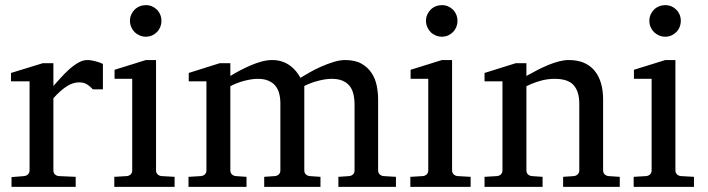

<svg xmlns="http://www.w3.org/2000/svg" viewBox="-20 -728 2758 748"><path d="M341.8 -379.9Q332 -391.1 319.3 -399.2Q306.6 -407.2 288.1 -407.2Q263.7 -407.2 238.8 -390.9Q213.9 -374.5 188 -345.2V-64Q188 -54.7 193.8 -48.8Q199.7 -43 209 -42L274.9 -39.1V0H24.9V-38.1L74.2 -42Q83 -43 89.1 -48.8Q95.2 -54.7 95.2 -64V-411.1H22.9V-443.8L147 -481.9H188V-393.1Q198.7 -404.8 214.1 -422.1Q229.5 -439.5 247.1 -455.6Q264.6 -471.7 283.4 -482.9Q302.2 -494.1 319.8 -494.1Q327.6 -494.1 336.4 -492.7Q345.2 -491.2 353.5 -489Q361.8 -486.8 368.9 -484.1Q376 -481.4 380.9 -479V-379.9Z M608.9 -647Q608.9 -634.3 604.2 -622.8Q599.6 -611.3 591.3 -603Q583 -594.7 572 -589.8Q561 -585 548.3 -585Q535.6 -585 524.2 -589.8Q512.7 -594.7 504.4 -603Q496.1 -611.3 491.2 -622.8Q486.3 -634.3 486.3 -647Q486.3 -659.7 491.2 -670.9Q496.1 -682.1 504.4 -690.4Q512.7 -698.7 524.2 -703.4Q535.6 -708 548.3 -708Q561 -708 572 -703.4Q583 -698.7 591.3 -690.4Q599.6 -682.1 604.2 -670.9Q608.9 -659.7 608.9 -647ZM425.3 0V-39.1L474.1 -42Q483.4 -43 489.3 -48.8Q495.1 -54.7 495.1 -64V-420.9H426.3V-456.1L548.3 -494.1H587.9V-64Q587.9 -54.7 594 -48.8Q600.1 -43 608.9 -42L660.2 -39.1V0Z M1298.3 0V-39.1L1340.3 -42Q1349.6 -43 1355.5 -48.8Q1361.3 -54.7 1361.3 -64V-318.8Q1361.3 -342.3 1356.9 -361.1Q1352.5 -379.9 1342 -393.1Q1331.5 -406.2 1314.5 -413.6Q1297.4 -420.9 1272.5 -420.9Q1259.8 -420.9 1245.8 -418.7Q1231.9 -416.5 1218 -412.8Q1204.1 -409.2 1190.7 -404.1Q1177.2 -398.9 1165.5 -393.1V-64Q1165.5 -54.7 1171.4 -48.8Q1177.2 -43 1186.5 -42L1228.5 -39.1V0H1009.3V-39.1L1051.3 -42Q1060.5 -43 1066.4 -48.8Q1072.3 -54.7 1072.3 -64V-325.2Q1072.3 -346.2 1067.6 -364Q1063 -381.8 1052.5 -394.3Q1042 -406.7 1025.1 -413.8Q1008.3 -420.9 984.4 -420.9Q970.2 -420.9 954.8 -418.2Q939.5 -415.5 925.3 -411.4Q911.1 -407.2 898.7 -402.1Q886.2 -397 877.4 -392.1V-64Q877.4 -54.7 883.3 -48.8Q889.2 -43 898.4 -42L940.4 -39.1V0H714.4V-39.1L763.2 -42Q772.5 -43 778.3 -48.8Q784.2 -54.7 784.2 -64V-411.1H715.3V-443.8L836.4 -481.9H877.4V-432.1Q894 -442.4 914.3 -453.1Q934.6 -463.9 956.1 -473.1Q977.5 -482.4 999.3 -488.3Q1021 -494.1 1040.5 -494.1Q1062 -494.1 1079.6 -488Q1097.2 -481.9 1110.6 -471.9Q1124 -461.9 1134 -449.5Q1144 -437 1150.4 -424.8Q1165.5 -434.1 1187 -446.3Q1208.5 -458.5 1232.4 -469Q1256.3 -479.5 1280.3 -486.8Q1304.2 -494.1 1324.2 -494.1Q1363.8 -494.1 1388.7 -479.7Q1413.6 -465.3 1428 -443.1Q1442.4 -420.9 1447.8 -393.6Q1453.1 -366.2 1453.1 -340.8V-64Q1453.1 -54.7 1459.2 -48.8Q1465.3 -43 1474.1 -42L1522.5 -39.1V0Z M1762.2 -647Q1762.2 -634.3 1757.6 -622.8Q1752.9 -611.3 1744.6 -603Q1736.3 -594.7 1725.3 -589.8Q1714.4 -585 1701.7 -585Q1689 -585 1677.5 -589.8Q1666 -594.7 1657.7 -603Q1649.4 -611.3 1644.5 -622.8Q1639.6 -634.3 1639.6 -647Q1639.6 -659.7 1644.5 -670.9Q1649.4 -682.1 1657.7 -690.4Q1666 -698.7 1677.5 -703.4Q1689 -708 1701.7 -708Q1714.4 -708 1725.3 -703.4Q1736.3 -698.7 1744.6 -690.4Q1752.9 -682.1 1757.6 -670.9Q1762.2 -659.7 1762.2 -647ZM1578.6 0V-39.1L1627.4 -42Q1636.7 -43 1642.6 -48.8Q1648.4 -54.7 1648.4 -64V-420.9H1579.6V-456.1L1701.7 -494.1H1741.2V-64Q1741.2 -54.7 1747.3 -48.8Q1753.4 -43 1762.2 -42L1813.5 -39.1V0Z M2173.8 0V-39.1L2215.8 -42Q2224.6 -43 2230.7 -48.8Q2236.8 -54.7 2236.8 -64V-324.2Q2236.8 -371.6 2214.8 -396.2Q2192.9 -420.9 2140.6 -420.9Q2111.8 -420.9 2084 -412.8Q2056.2 -404.8 2030.8 -392.1V-64Q2030.8 -54.7 2036.6 -48.8Q2042.5 -43 2051.8 -42L2093.8 -39.1V0H1867.7V-39.1L1916.5 -42Q1925.8 -43 1931.6 -48.8Q1937.5 -54.7 1937.5 -64V-411.1H1867.7V-443.8L1989.7 -481.9H2030.8V-432.1Q2051.8 -443.8 2073.5 -455.1Q2095.2 -466.3 2116.7 -475.1Q2138.2 -483.9 2158.2 -489Q2178.2 -494.1 2195.8 -494.1Q2261.2 -494.1 2295.4 -453.6Q2329.6 -413.1 2329.6 -339.8V-64Q2329.6 -54.7 2335.7 -48.8Q2341.8 -43 2350.6 -42L2394.5 -39.1V0Z M2632.3 -647Q2632.3 -634.3 2627.7 -622.8Q2623 -611.3 2614.7 -603Q2606.4 -594.7 2595.5 -589.8Q2584.5 -585 2571.8 -585Q2559.1 -585 2547.6 -589.8Q2536.1 -594.7 2527.8 -603Q2519.5 -611.3 2514.6 -622.8Q2509.8 -634.3 2509.8 -647Q2509.8 -659.7 2514.6 -670.9Q2519.5 -682.1 2527.8 -690.4Q2536.1 -698.7 2547.6 -703.4Q2559.1 -708 2571.8 -708Q2584.5 -708 2595.5 -703.4Q2606.4 -698.7 2614.7 -690.4Q2623 -682.1 2627.7 -670.9Q2632.3 -659.7 2632.3 -647ZM2448.7 0V-39.1L2497.6 -42Q2506.8 -43 2512.7 -48.8Q2518.6 -54.7 2518.6 -64V-420.9H2449.7V-456.1L2571.8 -494.1H2611.3V-64Q2611.3 -54.7 2617.4 -48.8Q2623.5 -43 2632.3 -42L2683.6 -39.1V0Z"/></svg>

Font: Tagmukay Beta
Style: Regular
Weight: 400
Designer: Peter Martin
Foundry: SIL International
Version: Version 2.000; dev 82b92eM